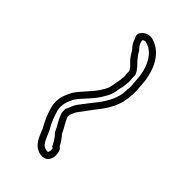

<svg xmlns="http://www.w3.org/2000/svg" viewBox="2 -550 543 543"><g transform="rotate(-45 274.0 -278.0)"><path d="M63 -242C74 -238 95 -240 100 -250C110 -255 123 -264 130 -271C145 -277 160 -289 176 -294H183C194 -289 198 -289 208 -281C224 -268 239 -259 253 -247C276 -229 308 -209 347 -209C349 -208 353 -208 358 -208C363 -208 370 -208 377 -209C382 -209 386 -210 390 -210L403 -211C449 -218 487 -238 500 -277C500 -279 501 -281 502 -284V-291C502 -306 484 -328 468 -316C456 -313 447 -307 439 -299C430 -294 421 -288 414 -282L401 -269C396 -266 395 -264 390 -262H381C378 -262 374 -261 370 -261C367 -261 364 -261 361 -262C357 -262 354 -262 352 -263C350 -263 348 -263 346 -264C333 -267 319 -267 309 -274C307 -274 306 -275 305 -276C279 -289 256 -318 232 -333C218 -340 202 -348 184 -348C178 -348 172 -348 164 -346C142 -340 124 -333 104 -321C91 -315 76 -311 65 -302C45 -290 34 -252 63 -242ZM66 -263C65 -265 67 -280 75 -285L77 -286L78 -287C85 -292 97 -296 112 -303H113L114 -304C132 -315 149 -321 169 -327C174 -328 178 -328 184 -328C196 -328 208 -323 222 -316C242 -303 263 -276 293 -260L302 -255C317 -247 333 -247 340 -245C345 -243 346 -243 349 -243C353 -242 358 -242 358 -242C364 -241 367 -241 370 -241C376 -241 381 -242 381 -242H394L397 -243C406 -247 410 -251 411 -252L413 -253L428 -267C434 -272 441 -278 449 -282L451 -283L453 -285C459 -291 465 -295 473 -297L477 -298H478C481 -295 482 -291 482 -291V-287C481 -285 480 -283 480 -281C470 -254 442 -237 401 -231L389 -230C381 -230 380 -229 377 -229H376H374C369 -228 363 -228 358 -228H354L352 -229H347C315 -229 287 -246 266 -262C249 -276 236 -285 221 -297C208 -307 199 -308 191 -312L187 -314H173L170 -313C149 -306 134 -294 123 -290L119 -288L116 -285C111 -280 99 -272 91 -268L85 -265L83 -261C79 -260 72 -260 70 -261C67 -262 66 -263 66 -263Z"/></g></svg>

Font: Scribbler
Style: Clr
Weight: 400
Designer: Mew Too
Foundry: Cannot Into Space Fonts
Version: Version 1.001